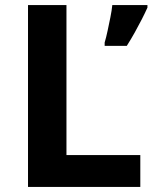

<svg xmlns="http://www.w3.org/2000/svg" viewBox="-20 -734 605 754"><path d="M90 0V-714H241V-125H531V0ZM559 -704Q549 -682 536.5 -657.5Q524 -633 509.5 -607Q495 -581 478 -554H391V-567Q397 -587 402.5 -613Q408 -639 413.5 -666Q419 -693 421 -714H559Z"/></svg>

Font: Noto Sans Nag Mundari
Style: Bold
Weight: 700
Version: Version 1.000